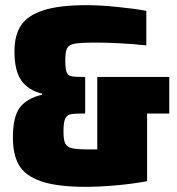

<svg xmlns="http://www.w3.org/2000/svg" viewBox="-20 -716 686 744"><path d="M636 -418V-276H550V-14Q499 -4 432.5 2Q366 8 313 8Q200 8 138 -14Q76 -36 53 -77Q30 -118 30 -183Q30 -264 57 -299.5Q84 -335 143 -349V-353Q88 -367 62 -405Q36 -443 36 -517Q36 -580 62 -618.5Q88 -657 149.5 -676.5Q211 -696 316 -696Q366 -696 431.5 -689.5Q497 -683 547 -674V-540Q505 -545 450 -548Q395 -551 353 -551Q294 -551 271 -547Q248 -543 240.5 -530Q233 -517 233 -483Q233 -451 237.5 -438Q242 -425 253 -421.5Q264 -418 291 -418H310V-276H291Q263 -276 250 -272Q237 -268 231.5 -253.5Q226 -239 226 -206Q226 -173 233 -159.5Q240 -146 259.5 -141.5Q279 -137 324 -137H357V-418Z"/></svg>

Font: Saira Semi Condensed Black
Style: Regular
Weight: 900
Width: 4
Designer: Hector Gatti with collaboration of the Omnibus-Type team
Foundry: Omnibus-Type
Version: Version 1.001; ttfautohint (v1.8)